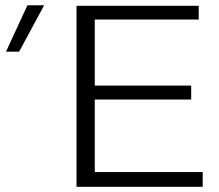

<svg xmlns="http://www.w3.org/2000/svg" viewBox="-20 -715 840 735"><path d="M2.9 -517.1 85 -694.8H148.9L53.2 -517.1ZM272.9 0V-692.9H740.7V-640.1H342.8V-387.2H711.9V-334H342.8V-56.2H755.9V0Z"/></svg>

Font: CMU Bright
Style: Roman
Weight: 500
Version: Version 0.7.0